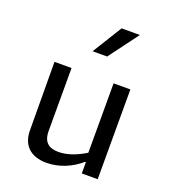

<svg xmlns="http://www.w3.org/2000/svg" viewBox="-147 -913 914 1032"><g transform="rotate(20 310.0 -397.0)"><path d="M93 -513.5 95 -121C95.5 -38.5 145.5 11.5 237 11.5C309.5 11.5 379.5 -19 431.5 -64.5H436V0H527V-513.5H431V-116.5C380.5 -85.5 328.5 -65.5 278 -65.5C225.5 -65.5 190.5 -87.5 190.5 -154V-513.5ZM266 -637 370.5 -806H475L349 -637Z"/></g></svg>

Font: Monaspace Argon
Style: Regular
Weight: 400
Designer: Riley Cran & the Lettermatic Team
Foundry: Lettermatic
Version: Version 1.200 (Monaspace Argon)